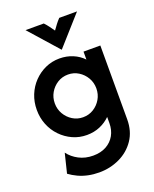

<svg xmlns="http://www.w3.org/2000/svg" viewBox="-156 -719 828 1029"><g transform="rotate(-20 258.5 -205.0)"><path d="M229.9 220.8Q197.2 220.8 167.4 214.6Q137.5 208.3 111.5 196.2Q85.4 184 63.9 168.1L91 57.6Q113.2 87.5 149 106.2Q184.7 125 229.9 125Q273.6 125 304.9 107.6Q336.1 90.3 353.1 60.1Q370.1 29.9 370.1 -9.7V-44.4Q345.1 -19.4 311.1 -4.9Q277.1 9.7 236.1 9.7Q193.1 9.7 155.6 -7.3Q118.1 -24.3 89.2 -54.2Q60.4 -84 44.4 -123.6Q28.5 -163.2 28.5 -208.3Q28.5 -253.5 44.4 -293.1Q60.4 -332.6 89.2 -362.5Q118.1 -392.4 155.6 -409.4Q193.1 -426.4 236.1 -426.4Q277.1 -426.4 311.8 -411.8Q346.5 -397.2 370.8 -371.5V-416.7H466.7V4.2Q466.7 72.2 433.7 120.8Q400.7 169.4 346.5 195.1Q292.4 220.8 229.9 220.8ZM249.3 -86.8Q282.6 -86.8 309.4 -103.5Q336.1 -120.1 352.1 -147.6Q368.1 -175 368.1 -208.3Q368.1 -241.7 352.1 -269.1Q336.1 -296.5 309.4 -313.2Q282.6 -329.9 250 -329.9Q216.7 -329.9 189.9 -313.2Q163.2 -296.5 147.2 -269.1Q131.2 -241.7 131.2 -208.3Q131.2 -175 147.2 -147.6Q163.2 -120.1 189.9 -103.5Q216.7 -86.8 249.3 -86.8ZM263.9 -466.7 118.1 -631.2H222.2Q234.7 -618.1 244.4 -604.9Q254.2 -591.7 266 -575Q277.8 -591.7 287.8 -604.9Q297.9 -618.1 310.4 -631.2H411.8L265.3 -466.7Z"/></g></svg>

Font: Afacad Flux SemiBold
Style: Regular
Weight: 600
Designer: Kristian Moeller
Foundry: Dicotype
Version: Version 1.100